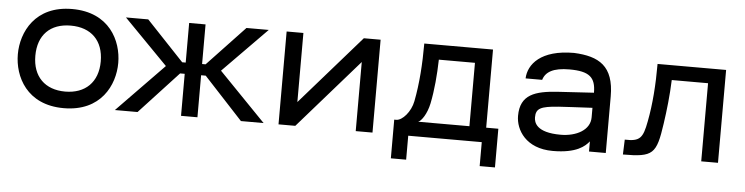

<svg xmlns="http://www.w3.org/2000/svg" viewBox="-43 -716 4026 1038"><g transform="rotate(5 1970.5 -197.0)"><path d="M313 14C515 14 586 -135 586 -255C586 -375 515 -524 313 -524C112 -524 41 -375 41 -255C41 -135 112 14 313 14ZM313 -76C204 -76 136 -142 136 -255C136 -368 202 -434 313 -434C424 -434 491 -368 491 -255C491 -142 422 -76 313 -76Z M1397 0 1143 -262 1381 -504H1260L1057 -289H1038V-504H949V-289H930L727 -504H606L844 -261L590 0H713L924 -228H949V0H1038V-228H1063L1274 0Z M1569 -129V-504H1478V0H1569L1897 -375V0H1988V-504H1897Z M2598 -504H2225C2225 -392 2218 -287 2199 -189C2188 -131 2143 -80 2110 -80H2099V130H2182V0H2581V130H2664V-80H2598ZM2229 -80C2247 -87 2275 -127 2287 -185C2302 -259 2309 -341 2311 -424H2507V-80Z M2967 14C3097 14 3141 -28 3163 -55V0H3254V-307C3254 -472 3172 -518 3036 -524C2856 -524 2790 -441 2787 -364H2877C2890 -408 2932 -433 3019 -433C3128 -433 3162 -402 3162 -319L2967 -307C2845 -299 2764 -275 2764 -159C2764 -83 2821 14 2967 14ZM3002 -77C2870 -77 2856 -131 2856 -159C2856 -207 2881 -220 2977 -227C2995 -228 3092 -234 3161 -237V-185C3161 -116 3087 -77 3002 -77Z M3863 -504H3491C3491 -392 3484 -287 3465 -189C3448 -99 3433 -78 3350 -81L3347 0C3512 0 3528 -19 3552 -185C3563 -260 3572 -341 3575 -424H3772V0H3863Z"/></g></svg>

Font: Hibana SubMedium
Style: Regular
Weight: 500
Width: 6
Designer: pygmalion
Foundry: ybstudio
Version: Version 0.930;hotconv 1.0.109;makeotfexe 2.5.65596